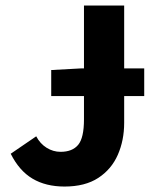

<svg xmlns="http://www.w3.org/2000/svg" viewBox="-20 -672 569 704"><path d="M167.8 -319.8V-415.2L277.6 -421.2H508.8V-319.8ZM216.5 12Q148 12 99.3 -16.9Q50.5 -45.8 19.3 -108.3L112.8 -172.2Q127 -145.1 150.9 -130.2Q174.9 -115.3 202 -115.3Q245.4 -115.3 266.7 -141Q287.9 -166.6 287.9 -234.1V-651.8H435.3V-221.9Q435.3 -157.5 412 -104.4Q388.8 -51.4 340.4 -19.7Q292 12 216.5 12Z"/></svg>

Font: SourceSans3VF
Style: Regular
Weight: 200
Designer: Paul D. Hunt
Foundry: Adobe
Version: Version 3.052;hotconv 1.1.0;makeotfexe 2.6.0